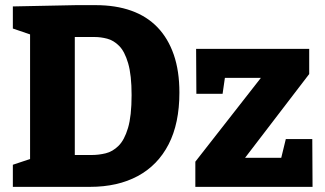

<svg xmlns="http://www.w3.org/2000/svg" viewBox="-20 -727 1264 747"><path d="M352 -707Q430 -707 490.5 -685.5Q551 -664 592.5 -621Q634 -578 656 -514.5Q678 -451 678 -367Q678 -247 636 -165.5Q594 -84 516 -42Q438 0 330 0H30V-86L120 -116L97 -83V-620L121 -585L30 -616V-702L276 -707ZM338 -124Q364 -124 391 -130.5Q418 -137 441 -159.5Q464 -182 478 -229Q492 -276 492 -357Q492 -435 478.5 -481Q465 -527 443.5 -548.5Q422 -570 397 -576.5Q372 -583 348 -583H245L271 -609V-98L245 -124ZM1195 -186 1196 0H740V-98L1020 -456L1042 -424H815L860 -459L846 -362H744L743 -537H1183V-439L899 -68L895 -113H1105L1063 -67L1092 -186Z"/></svg>

Font: Bitter Thin ExtraBold
Style: Regular
Weight: 800
Version: Version 3.020